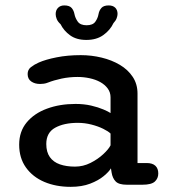

<svg xmlns="http://www.w3.org/2000/svg" viewBox="-20 -696 659 726"><path d="M459.5 2.5Q429.5 2.5 417.5 -9.8Q405.5 -22 402 -43.5L399.5 -59.5Q392 -46.5 372 -30Q352 -13.5 320.8 -1.5Q289.5 10.5 247 10.5Q191.5 10.5 147.5 -8.2Q103.5 -27 78 -62.8Q52.5 -98.5 52.5 -149Q52.5 -199 81 -233.2Q109.5 -267.5 157.8 -285.2Q206 -303 265.5 -303Q297.5 -303 324.5 -296.8Q351.5 -290.5 370.8 -282.2Q390 -274 398 -268.5V-328Q398 -347 387.2 -361.5Q376.5 -376 358.8 -385.8Q341 -395.5 318.8 -400.2Q296.5 -405 273.5 -405Q242 -405 212.8 -398.8Q183.5 -392.5 162 -384Q153.5 -380.5 145.5 -379.5Q137.5 -378.5 131.5 -378.5Q111.5 -378.5 98 -388Q84.5 -397.5 84.5 -416Q84.5 -432.5 97 -442.2Q109.5 -452 126.5 -459.5Q152.5 -471 194 -479.2Q235.5 -487.5 285.5 -487.5Q326 -487.5 364.2 -478.2Q402.5 -469 433.2 -450.8Q464 -432.5 482 -405.2Q500 -378 500 -342V-79.5H535Q556.5 -79.5 567.5 -69.2Q578.5 -59 578.5 -40Q578.5 -21.5 565.5 -9.5Q552.5 2.5 518.5 2.5ZM398 -191Q389.5 -199.5 370.2 -209Q351 -218.5 325.8 -225Q300.5 -231.5 274 -231.5Q222 -231.5 188.5 -213Q155 -194.5 155 -151.5Q155 -121 168.5 -102Q182 -83 206.5 -74.5Q231 -66 263.5 -66Q294.5 -66 322.2 -80Q350 -94 370.2 -112.8Q390.5 -131.5 398 -146.5ZM391 -675.5Q407 -675.5 415.8 -666.8Q424.5 -658 424.5 -643.5Q424.5 -636 421 -626.8Q417.5 -617.5 409 -608.5Q397 -582.5 371.2 -563.8Q345.5 -545 306.5 -545Q269 -545 245 -562.5Q221 -580 209 -604.5Q198.5 -614 194.5 -624Q190.5 -634 190.5 -642.5Q190.5 -657.5 199.5 -666.5Q208.5 -675.5 223 -675.5Q242.5 -675.5 250.8 -666Q259 -656.5 261.5 -643Q264.5 -627.5 274.2 -614Q284 -600.5 307.5 -600.5Q331 -600.5 340.5 -614Q350 -627.5 352.5 -642.5Q355 -656.5 363.5 -666Q372 -675.5 391 -675.5Z"/></svg>

Font: Sono Monospace Medium
Style: Regular
Weight: 500
Designer: Tyler Finck
Foundry: Tyler Finck
Version: Version 2.112